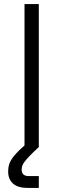

<svg xmlns="http://www.w3.org/2000/svg" viewBox="-20 -720 310 940"><path d="M115 200Q67 200 43.5 178.5Q20 157 20 120Q20 107 22.5 93.5Q25 80 33.5 65Q42 50 58 32.5Q74 15 100 -8V-700H170V0Q143 25 126.5 42Q110 59 101 71Q92 83 89 92Q86 101 86 110Q86 142 120 142H170V200Z"/></svg>

Font: Retni Sans
Style: Regular
Weight: 400
Designer: Vitaly Kuzmin
Foundry: ParaType Ltd.
Version: Version 1.00;March 2, 2019;FontCreator 11.5.0.2425 64-bit; t